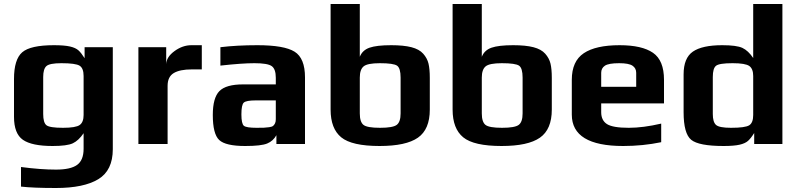

<svg xmlns="http://www.w3.org/2000/svg" viewBox="-20 -720 3996 960"><path d="M544 -484H403V-429C391.7 -447 381.3 -460.2 372 -468.5C362.7 -476.8 348.7 -483.2 330 -487.5C311.3 -491.8 284.7 -494 250 -494C171.3 -494 118.3 -482.2 91 -458.5C63.7 -434.8 50 -390.3 50 -325V-136C50 -80 64.8 -41.7 94.5 -21C124.2 -0.3 173.7 10 243 10C291 10 324.7 5.5 344 -3.5C363.3 -12.5 381.3 -29.3 398 -54V24C398 62 387.2 88.8 365.5 104.5C343.8 120.2 308.7 128 260 128C208.7 128 150.3 123.7 85 115V213C125.7 217.7 184 220 260 220C352.7 220 423.2 205.3 471.5 176C519.8 146.7 544 96.7 544 26ZM398 -145C398 -121 391.5 -104.3 378.5 -95C365.5 -85.7 337.7 -81 295 -81C250.3 -81 222.7 -85.3 212 -94C201.3 -102.7 196 -121.3 196 -150V-335C196 -361.7 201.3 -379.8 212 -389.5C222.7 -399.2 247.7 -404 287 -404C334.3 -404 364.7 -399.8 378 -391.5C391.3 -383.2 398 -366 398 -340Z M989 -373V-494H937C907.7 -494 879.5 -484.2 852.5 -464.5C825.5 -444.8 811.7 -423 811 -399V-484H672V0H818V-291C818 -321 828.2 -342.2 848.5 -354.5C868.8 -366.8 899 -373 939 -373Z M1505 0V-333C1505 -397 1487.7 -439.8 1453 -461.5C1418.3 -483.2 1356.3 -494 1267 -494C1199 -494 1137.3 -490.7 1082 -484V-392C1154 -400 1210.7 -404 1252 -404C1296 -404 1324.8 -399.2 1338.5 -389.5C1352.2 -379.8 1359 -360.3 1359 -331V-298H1195C1138.3 -298 1099 -286.8 1077 -264.5C1055 -242.2 1044 -202.3 1044 -145C1044 -81.7 1054.7 -40 1076 -20C1097.3 0 1140.7 10 1206 10C1259.3 10 1296 5.8 1316 -2.5C1336 -10.8 1351.3 -24.7 1362 -44V0ZM1359 -124C1359 -115.3 1357.7 -108.3 1355 -103C1352.3 -97.7 1349.2 -93.5 1345.5 -90.5C1341.8 -87.5 1335.3 -85.3 1326 -84C1316.7 -82.7 1308 -81.8 1300 -81.5C1292 -81.2 1279.7 -81 1263 -81C1229 -81 1207.8 -84.3 1199.5 -91C1191.2 -97.7 1187 -116.7 1187 -148C1187 -180 1191 -199.7 1199 -207C1207 -214.3 1227 -218 1259 -218H1359Z M2129 -331C2129 -360.3 2126.8 -384 2122.5 -402C2118.2 -420 2109.3 -436.5 2096 -451.5C2082.7 -466.5 2063 -477.3 2037 -484C2011 -490.7 1977.3 -494 1936 -494C1887.3 -494 1851.2 -489.8 1827.5 -481.5C1803.8 -473.2 1787.7 -458 1779 -436V-700H1633V-172C1633 -108.7 1650.7 -62.5 1686 -33.5C1721.3 -4.5 1785.3 10 1878 10C1966 10 2029.8 -3.8 2069.5 -31.5C2109.2 -59.2 2129 -106 2129 -172ZM1983 -153C1983 -124.3 1976.5 -105.2 1963.5 -95.5C1950.5 -85.8 1922.7 -81 1880 -81C1837.3 -81 1809.8 -85.8 1797.5 -95.5C1785.2 -105.2 1779 -124.3 1779 -153V-332C1779 -358.7 1785.3 -377.3 1798 -388C1810.7 -398.7 1837.7 -404 1879 -404C1925 -404 1953.8 -399.8 1965.5 -391.5C1977.2 -383.2 1983 -363.3 1983 -332Z M2739 -331C2739 -360.3 2736.8 -384 2732.5 -402C2728.2 -420 2719.3 -436.5 2706 -451.5C2692.7 -466.5 2673 -477.3 2647 -484C2621 -490.7 2587.3 -494 2546 -494C2497.3 -494 2461.2 -489.8 2437.5 -481.5C2413.8 -473.2 2397.7 -458 2389 -436V-700H2243V-172C2243 -108.7 2260.7 -62.5 2296 -33.5C2331.3 -4.5 2395.3 10 2488 10C2576 10 2639.8 -3.8 2679.5 -31.5C2719.2 -59.2 2739 -106 2739 -172ZM2593 -153C2593 -124.3 2586.5 -105.2 2573.5 -95.5C2560.5 -85.8 2532.7 -81 2490 -81C2447.3 -81 2419.8 -85.8 2407.5 -95.5C2395.2 -105.2 2389 -124.3 2389 -153V-332C2389 -358.7 2395.3 -377.3 2408 -388C2420.7 -398.7 2447.7 -404 2489 -404C2535 -404 2563.8 -399.8 2575.5 -391.5C2587.2 -383.2 2593 -363.3 2593 -332Z M3300 -203V-321C3300 -385.7 3281.7 -430.7 3245 -456C3208.3 -481.3 3152.7 -494 3078 -494C2998.7 -494 2939 -480.7 2899 -454C2859 -427.3 2839 -383 2839 -321V-147C2839 -42.3 2924.7 10 3096 10C3161.3 10 3224.7 3.7 3286 -9V-102C3226 -88 3172 -81 3124 -81C3070.7 -81 3034.3 -87.2 3015 -99.5C2995.7 -111.8 2986 -131.7 2986 -159V-203ZM3161 -286H2986V-356C2986 -371.3 2992.2 -383.2 3004.5 -391.5C3016.8 -399.8 3040.7 -404 3076 -404C3108 -404 3130.2 -399.8 3142.5 -391.5C3154.8 -383.2 3161 -371.3 3161 -356Z M3892 0V-700H3746V-430C3729.3 -454.7 3711.3 -471.5 3692 -480.5C3672.7 -489.5 3639 -494 3591 -494C3524.3 -494 3475.5 -483.3 3444.5 -462C3413.5 -440.7 3398 -402.7 3398 -348V-159C3398 -87.7 3410.7 -41.7 3436 -21C3461.3 -0.3 3515.3 10 3598 10C3632.7 10 3659.3 7.8 3678 3.5C3696.7 -0.8 3710.7 -7.2 3720 -15.5C3729.3 -23.8 3739.7 -37 3751 -55V0ZM3746 -145C3746 -119 3739.3 -101.8 3726 -93.5C3712.7 -85.2 3682.3 -81 3635 -81C3595.7 -81 3570.7 -85.8 3560 -95.5C3549.3 -105.2 3544 -123.3 3544 -150V-335C3544 -363.7 3549.3 -382.3 3560 -391C3570.7 -399.7 3598.3 -404 3643 -404C3685.7 -404 3713.5 -399.3 3726.5 -390C3739.5 -380.7 3746 -364 3746 -340Z"/></svg>

Font: Play
Style: Bold
Weight: 700
Designer: Jonas Hecksher
Foundry: Jonas Hecksher, Playtypeª, e-types AS
Version: Version 1.002